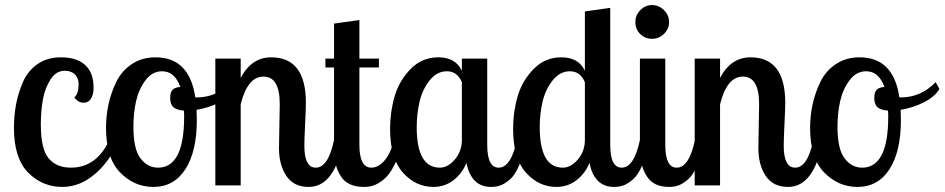

<svg xmlns="http://www.w3.org/2000/svg" viewBox="-20 -731 3724 757"><path d="M35 -227Q35 -274 43 -318Q51 -362 70 -406.5Q89 -451 127.5 -478Q166 -505 220 -505Q283 -505 316 -474.5Q349 -444 349 -385Q349 -359 339 -342.5Q329 -326 310 -326Q288 -326 273 -347Q290 -361 290 -399Q290 -423 275.5 -437.5Q261 -452 235 -452Q201 -452 179 -417.5Q157 -383 149 -338Q141 -293 141 -240Q141 -143 172 -106.5Q203 -70 259 -70Q361 -70 411 -179H445Q420 -103 358.5 -48.5Q297 6 226 6Q147 6 91 -50.5Q35 -107 35 -227Z M398 -227Q398 -275 408 -320.5Q418 -366 439 -409Q460 -452 500 -478.5Q540 -505 593 -505Q727 -505 750 -347H756Q835 -347 893 -407L908 -380Q889 -349 846.5 -327.5Q804 -306 755 -298Q755 -292 755.5 -278Q756 -264 756 -257Q756 -134 711 -64Q666 6 585 6Q509 6 453.5 -51Q398 -108 398 -227ZM506 -231Q506 -143 534 -106.5Q562 -70 603 -70Q706 -70 706 -271Q706 -287 705 -295Q676 -297 663.5 -308.5Q651 -320 651 -345Q651 -368 661 -377.5Q671 -387 691 -388Q669 -450 619 -450Q580 -450 553.5 -414.5Q527 -379 516.5 -332Q506 -285 506 -231Z M829 0V-500H929V-424Q972 -505 1049 -505Q1186 -505 1186 -326Q1186 -303 1183 -243Q1180 -183 1180 -156Q1180 -70 1225 -70Q1274 -70 1297 -179H1334Q1301 6 1197 6Q1138 6 1109 -37.5Q1080 -81 1080 -147Q1080 -159 1081.5 -233Q1083 -307 1083 -321Q1083 -429 1019 -429Q956 -429 929 -320V0Z M1263 -465V-500H1297V-638L1397 -652V-500H1474V-465H1397V-160Q1397 -70 1444 -70Q1472 -70 1496 -98Q1520 -126 1534 -179H1571Q1555 -120 1535 -80.5Q1515 -41 1493 -23.5Q1471 -6 1453.5 0Q1436 6 1415 6Q1350 6 1323.5 -36.5Q1297 -79 1297 -139V-465Z M1518 -223Q1518 -290 1536 -351.5Q1554 -413 1599 -459Q1644 -505 1708 -505Q1776 -505 1801 -452V-500H1901V-160Q1901 -70 1946 -70Q1995 -70 2018 -179H2055Q2044 -120 2027.5 -80.5Q2011 -41 1990.5 -23.5Q1970 -6 1953 0Q1936 6 1916 6Q1838 6 1819 -89Q1803 -48 1768.5 -21Q1734 6 1689 6Q1619 6 1568.5 -50.5Q1518 -107 1518 -223ZM1623 -230Q1623 -70 1714 -70Q1746 -70 1773.5 -102.5Q1801 -135 1801 -179V-407Q1783 -450 1742 -450Q1702 -450 1673.5 -413.5Q1645 -377 1634 -329Q1623 -281 1623 -230Z M2003 -223Q2003 -290 2021 -351.5Q2039 -413 2084 -459Q2129 -505 2193 -505Q2261 -505 2286 -452V-686L2386 -700V-160Q2386 -70 2431 -70Q2480 -70 2503 -179H2540Q2529 -120 2512.5 -80.5Q2496 -41 2475.5 -23.5Q2455 -6 2438 0Q2421 6 2401 6Q2323 6 2304 -89Q2288 -48 2253.5 -21Q2219 6 2174 6Q2104 6 2053.5 -50.5Q2003 -107 2003 -223ZM2108 -230Q2108 -70 2199 -70Q2231 -70 2258.5 -102.5Q2286 -135 2286 -179V-407Q2268 -450 2227 -450Q2187 -450 2158.5 -413.5Q2130 -377 2119 -329Q2108 -281 2108 -230Z M2485 -644Q2485 -671 2504.5 -691Q2524 -711 2551 -711Q2578 -711 2598 -691Q2618 -671 2618 -644Q2618 -617 2598 -597.5Q2578 -578 2551 -578Q2523 -578 2504 -597Q2485 -616 2485 -644ZM2503 -139V-500H2603V-160Q2603 -70 2648 -70Q2697 -70 2720 -179H2757Q2746 -120 2729.5 -80.5Q2713 -41 2692.5 -23.5Q2672 -6 2655 0Q2638 6 2618 6Q2556 6 2529.5 -37Q2503 -80 2503 -139Z M2719 0V-500H2819V-424Q2862 -505 2939 -505Q3076 -505 3076 -326Q3076 -303 3073 -243Q3070 -183 3070 -156Q3070 -70 3115 -70Q3164 -70 3187 -179H3224Q3191 6 3087 6Q3028 6 2999 -37.5Q2970 -81 2970 -147Q2970 -159 2971.5 -233Q2973 -307 2973 -321Q2973 -429 2909 -429Q2846 -429 2819 -320V0Z M3174 -227Q3174 -275 3184 -320.5Q3194 -366 3215 -409Q3236 -452 3276 -478.5Q3316 -505 3369 -505Q3503 -505 3526 -347H3532Q3611 -347 3669 -407L3684 -380Q3665 -349 3622.5 -327.5Q3580 -306 3531 -298Q3531 -292 3531.5 -278Q3532 -264 3532 -257Q3532 -134 3487 -64Q3442 6 3361 6Q3285 6 3229.5 -51Q3174 -108 3174 -227ZM3282 -231Q3282 -143 3310 -106.5Q3338 -70 3379 -70Q3482 -70 3482 -271Q3482 -287 3481 -295Q3452 -297 3439.5 -308.5Q3427 -320 3427 -345Q3427 -368 3437 -377.5Q3447 -387 3467 -388Q3445 -450 3395 -450Q3356 -450 3329.5 -414.5Q3303 -379 3292.5 -332Q3282 -285 3282 -231Z"/></svg>

Font: Lobster Two
Style: Regular
Weight: 400
Designer: Pablo Impallari
Foundry: Pablo Impallari. www.impallari.com
Version: Version 1.006